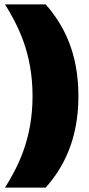

<svg xmlns="http://www.w3.org/2000/svg" viewBox="-20 -776 409 879"><path d="M189 -756H3C60 -663 129 -536 129 -336C129 -137 60 -9 3 83H189C270 -8 339 -137 339 -336C339 -536 270 -664 189 -756Z"/></svg>

Font: Arthouse Owned Black
Style: Regular
Weight: 900
Designer: Jeremy Tribby
Foundry: Tribby Type
Version: Version 1.000;PS 001.000;hotconv 1.0.88;makeotf.lib2.5.64775